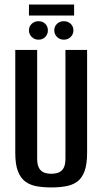

<svg xmlns="http://www.w3.org/2000/svg" viewBox="-20 -810 450 842"><path d="M205 12Q171 12 142 7Q113 2 92 -13Q71 -28 59 -58Q47 -88 47 -139V-591H143V-114Q143 -87 151.5 -72.5Q160 -58 174 -53Q188 -48 205 -48Q222 -48 236 -53Q250 -58 258.5 -72.5Q267 -87 267 -114V-591H362V-140Q362 -89 350.5 -58.5Q339 -28 318 -13Q297 2 268 7Q239 12 205 12ZM149 -636Q131 -636 119 -648Q107 -660 107 -677Q107 -694 119 -705.5Q131 -717 149 -717Q167 -717 178.5 -705.5Q190 -694 190 -677Q190 -660 178.5 -648Q167 -636 149 -636ZM260 -636Q242 -636 230 -648Q218 -660 218 -677Q218 -694 230 -705.5Q242 -717 260 -717Q278 -717 290 -705.5Q302 -694 302 -677Q302 -660 290 -648Q278 -636 260 -636ZM107 -742V-790H305V-742Z"/></svg>

Font: Alumni Sans Thin SemiBold
Style: Regular
Weight: 600
Version: Version 1.018